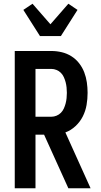

<svg xmlns="http://www.w3.org/2000/svg" viewBox="-20 -1008 540 1028"><path d="M346 0 216 -287H170V0H59V-735H255Q283 -735 310.5 -728.5Q338 -722 362 -707Q386 -692 403.5 -669.5Q421 -647 431 -621Q441 -595 445 -567Q449 -539 449 -511Q449 -478 443.5 -446Q438 -414 423.5 -385Q409 -356 384.5 -333Q360 -310 330 -299L465 0ZM170 -383H255Q269 -383 282.5 -388.5Q296 -394 306 -404Q316 -414 322 -427.5Q328 -441 331.5 -454.5Q335 -468 336.5 -482.5Q338 -497 338 -511Q338 -525 336.5 -539.5Q335 -554 331.5 -567.5Q328 -581 322 -594.5Q316 -608 306 -618Q296 -628 282.5 -633.5Q269 -639 255 -639H170ZM194 -815 105 -955 154 -988 250 -878 346 -988 395 -955 306 -815Z"/></svg>

Font: Iosevka Custom
Style: Bold
Weight: 700
Monospace: yes
Designer: Belleve Invis
Foundry: Belleve Invis
Version: Version 30.3.3; ttfautohint (v1.8.3)